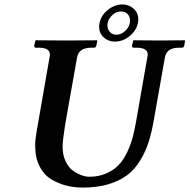

<svg xmlns="http://www.w3.org/2000/svg" viewBox="-20 -826 847 858"><path d="M638.2 -568.8Q640.1 -576.7 640.1 -582Q640.1 -612.8 590.8 -612.8H577.1Q570.3 -612.8 569.8 -621.1L575.2 -645L577.1 -646Q652.3 -645 690.9 -645Q690.9 -645 805.2 -646L807.1 -645L803.2 -621.1Q801.3 -613.3 793 -612.8H778.8Q724.6 -612.8 716.8 -568.8L668 -293Q658.2 -235.8 644.5 -192.4Q630.9 -148.9 606.4 -108.9Q582 -68.8 548.6 -43.5Q515.1 -18.1 465.1 -2.9Q415 12.2 350.1 12.2Q313 12.2 279.5 4.2Q246.1 -3.9 212.2 -22.9Q178.2 -42 157.7 -81.1Q137.2 -120.1 137.2 -174.8Q137.2 -201.7 143.1 -234.9L201.2 -568.8Q203.1 -576.7 203.1 -582Q203.1 -612.8 153.8 -612.8H140.1Q133.3 -612.8 132.8 -621.1L138.2 -645L140.1 -646Q237.3 -645 275.9 -645L413.1 -646L415 -645L410.2 -621.1Q408.2 -613.3 400.9 -612.8H387.2Q332 -612.8 324.2 -568.8L271 -268.1Q259.8 -198.2 259.8 -170.9Q259.8 -132.8 273.4 -104.5Q287.1 -76.2 307.1 -62.5Q327.1 -48.8 345.5 -42.5Q363.8 -36.1 378.9 -36.1Q420.9 -36.1 454.8 -51Q488.8 -65.9 510.5 -88.9Q532.2 -111.8 548.1 -145.5Q564 -179.2 572 -209Q580.1 -238.8 586.9 -275.9ZM521 -774.9Q500 -774.9 482.9 -759.5Q465.8 -744.1 460.9 -723.1Q460.9 -721.2 460.4 -717.5Q460 -713.9 460 -712.9Q460 -695.8 470.9 -683.3Q481.9 -670.9 500 -670.9Q521 -670.9 538.6 -687Q556.2 -703.1 560.1 -723.1Q561 -727.1 561 -733.9Q561 -752 550 -763.4Q539.1 -774.9 521 -774.9ZM424.8 -723.1Q431.6 -757.3 461.9 -781.7Q492.2 -806.2 526.9 -806.2Q556.6 -806.2 577.4 -787.1Q598.1 -768.1 598.1 -738.8Q598.1 -732.9 596.2 -723.1Q589.4 -689 559.1 -664.6Q528.8 -640.1 493.2 -640.1Q463.4 -640.1 443.1 -659.2Q422.9 -678.2 422.9 -707Q422.9 -713.4 424.8 -723.1Z"/></svg>

Font: Linux Libertine
Style: Semibold Italic
Weight: 600
Italic angle: -11.5°
Designer: Philipp H. Poll
Foundry: Philipp H. Poll
Version: Version 5.1.2 ; ttfautohint (v0.9)